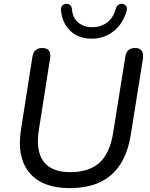

<svg xmlns="http://www.w3.org/2000/svg" viewBox="-20 -959 771 988"><path d="M336 9Q270 9 218.5 -10Q167 -29 133.5 -67.5Q100 -106 88 -164Q76 -222 89 -299L147 -668Q151 -691 164 -701.5Q177 -712 198 -712Q221 -712 231.5 -699Q242 -686 238 -660L180 -291Q163 -183 204 -128Q245 -73 342 -73Q437 -73 491 -121Q545 -169 562 -274L625 -668Q629 -691 641.5 -701.5Q654 -712 676 -712Q698 -712 708.5 -699Q719 -686 716 -660L654 -272Q640 -179 601 -116.5Q562 -54 497 -22.5Q432 9 336 9ZM452 -760Q384 -760 342 -800Q300 -840 294 -905Q292 -920 299 -928.5Q306 -937 318 -939Q327 -940 334 -937Q341 -934 345 -928.5Q349 -923 350 -914Q353 -869 381.5 -844Q410 -819 455 -819Q499 -819 531.5 -843.5Q564 -868 576 -915Q579 -924 583.5 -929.5Q588 -935 595 -937.5Q602 -940 610 -939Q623 -937 629.5 -927Q636 -917 631 -901Q612 -836 564 -798Q516 -760 452 -760Z"/></svg>

Font: Nunito ExtraLight Medium
Style: Italic
Weight: 500
Italic angle: -9°
Version: Version 3.602